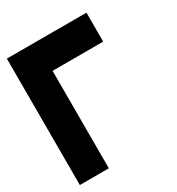

<svg xmlns="http://www.w3.org/2000/svg" viewBox="-146 -677 708 770"><g transform="rotate(-30 208.5 -292.5)"><path d="M0 -585.4H368.7V-451.2H134.3V0H0Z"/></g></svg>

Font: Aqlam Corner
Style: Regular
Weight: 400
Designer: Developer/ Husham Jawad
Version: Version 1.00;December 29, 2020;FontCreator 13.0.0.2683 32-bi